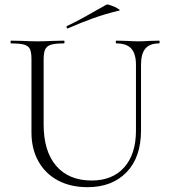

<svg xmlns="http://www.w3.org/2000/svg" viewBox="-20 -802 737 836"><path d="M487 -613Q484 -613 484 -619Q484 -625 487 -625L529 -624Q563 -622 584 -622Q602 -622 632 -624L673 -625Q675 -625 675 -619Q675 -613 673 -613Q632 -613 613 -590.5Q594 -568 594 -520V-234Q594 -117 531 -52Q468 13 361 13Q287 13 232 -16.5Q177 -46 147 -100Q117 -154 117 -225V-544Q117 -574 110.5 -588Q104 -602 85.5 -607.5Q67 -613 28 -613Q26 -613 26 -619Q26 -625 28 -625L76 -624Q118 -622 143 -622Q170 -622 212 -624L258 -625Q261 -625 261 -619Q261 -613 258 -613Q219 -613 201 -607Q183 -601 176.5 -586.5Q170 -572 170 -542V-260Q170 -143 225 -79.5Q280 -16 379 -16Q470 -16 521 -73.5Q572 -131 572 -233V-520Q572 -568 551.5 -590.5Q531 -613 487 -613ZM275 -678Q271 -678 270 -682.5Q269 -687 272 -689Q318 -710 394 -754L444 -782Q448 -784 464.5 -778Q481 -772 493.5 -764.5Q506 -757 499 -756Q437 -741 385.5 -722.5Q334 -704 277 -679Z"/></svg>

Font: Cormorant SC Light
Style: Regular
Weight: 300
Designer: Christian Thalmann (Catharsis Fonts)
Foundry: Catharsis Fonts
Version: Version 4.000